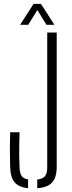

<svg xmlns="http://www.w3.org/2000/svg" viewBox="-20 -968 372 992"><path d="M125 4.5Q77 -0.5 55.5 -26.2Q34 -52 32.5 -105.5Q31 -156 31 -195Q31 -234 32.5 -284.5H81Q80 -253 79.5 -223.5Q79 -194 79.2 -164.8Q79.5 -135.5 81 -104Q82 -74 91.2 -59.5Q100.5 -45 125 -41ZM172.5 4.5V-40.5Q202.5 -44 213.2 -58.8Q224 -73.5 224 -104V-800H273V-105.5Q273 -51.5 249.5 -25.5Q226 0.5 172.5 4.5ZM84 -840 153.5 -948H191.5L261 -840H220L173 -916L126 -840Z"/></svg>

Font: Big Shoulders Stencil Text Thin ExtraLight
Style: Regular
Weight: 250
Version: Version 2.001